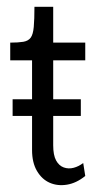

<svg xmlns="http://www.w3.org/2000/svg" viewBox="-20 -533 316 563"><path d="M230 -17Q204 4 176.5 8.5Q149 13 126 3Q103 -7 88.5 -31.5Q74 -56 74 -93V-369H136V-107Q136 -78 144.5 -62.5Q153 -47 167 -42Q181 -37 196 -41Q211 -45 224 -55ZM17 -193V-242H217V-193ZM10 -356V-408Q34 -408 48.5 -410.5Q63 -413 70 -422.5Q77 -432 79 -454Q81 -476 81 -513H136V-408H230V-356Z"/></svg>

Font: Darker Grotesque Light Medium
Style: Regular
Weight: 500
Version: Version 1.000;gftools[0.9.28]